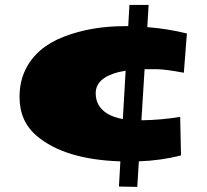

<svg xmlns="http://www.w3.org/2000/svg" viewBox="-20 -627 828 767"><path d="M455.1 118.2 528.3 119.6 534.7 17.6Q625 14.2 703.1 -6.3L699.7 -160.2Q624 -147.5 544.9 -146.5L557.6 -350.6Q568.8 -350.6 604 -350.6Q639.2 -350.6 714.4 -336.4L726.6 -493.2Q650.4 -512.2 568.4 -518.6L573.7 -607.4H497.1L492.2 -522.5Q484.4 -522.5 476.6 -522.5Q344.7 -522.5 235.4 -480.5Q126 -438.5 82 -349.6Q58.1 -300.8 58.1 -240.2Q57.6 -142.6 127 -84Q237.8 10.3 460.9 17.6ZM470.7 -151.4Q431.6 -158.2 406.2 -174.8Q362.3 -203.1 362.3 -254.4Q362.3 -324.7 481.9 -344.7Z"/></svg>

Font: Seymour One
Style: Book
Weight: 400
Designer: vernon adams
Foundry: vernon adams
Version: Version 1.000; ttfautohint (v0.93) -l 8 -r 50 -G 200 -x 0 -w